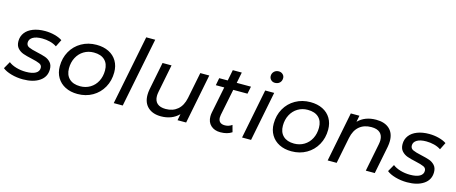

<svg xmlns="http://www.w3.org/2000/svg" viewBox="-57 -1366 4703 1980"><g transform="rotate(15 2295.0 -375.5)"><path d="M-12 -55 31 -131Q62 -106 111.5 -91.5Q161 -77 215 -77Q283 -77 318.5 -97.5Q354 -118 354 -155Q354 -185 325.5 -198Q297 -211 237 -224Q181 -236 145.5 -248.5Q110 -261 85 -288.5Q60 -316 60 -363Q60 -415 89.5 -454Q119 -493 173.5 -514Q228 -535 300 -535Q353 -535 403 -522Q453 -509 485 -487L447 -411Q416 -432 375 -442.5Q334 -453 291 -453Q226 -453 191 -431.5Q156 -410 156 -374Q156 -342 185 -328.5Q214 -315 275 -302Q330 -290 365 -278Q400 -266 424.5 -239Q449 -212 449 -166Q449 -85 382.5 -39.5Q316 6 206 6Q140 6 80.5 -11Q21 -28 -12 -55Z M539 -223Q539 -312 579 -383Q619 -454 690 -494.5Q761 -535 850 -535Q925 -535 981 -507Q1037 -479 1067.5 -427.5Q1098 -376 1098 -307Q1098 -218 1058 -146.5Q1018 -75 947.5 -34.5Q877 6 788 6Q713 6 657 -22.5Q601 -51 570 -103Q539 -155 539 -223ZM1001 -302Q1001 -373 960 -412Q919 -451 843 -451Q784 -451 737 -422.5Q690 -394 663 -343Q636 -292 636 -227Q636 -157 677.5 -117.5Q719 -78 794 -78Q853 -78 900.5 -106.5Q948 -135 974.5 -186Q1001 -237 1001 -302Z M1323 -742H1419L1271 0H1175Z M2053 -530 1948 0H1856L1869 -68Q1833 -31 1784.5 -12.5Q1736 6 1679 6Q1591 6 1540 -41Q1489 -88 1489 -172Q1489 -200 1495 -233L1554 -530H1650L1591 -232Q1586 -205 1586 -187Q1586 -135 1616.5 -107.5Q1647 -80 1707 -80Q1783 -80 1833.5 -123Q1884 -166 1901 -249L1957 -530Z M2273 -169Q2270 -154 2270 -141Q2270 -109 2287.5 -92Q2305 -75 2340 -75Q2382 -75 2416 -100L2436 -27Q2388 6 2313 6Q2250 6 2211.5 -29.5Q2173 -65 2173 -127Q2173 -148 2177 -167L2234 -451H2144L2159 -530H2250L2273 -646H2369L2346 -530H2498L2482 -451H2330Z M2650 -530H2746L2641 0H2545ZM2666 -690Q2666 -718 2685.5 -737.5Q2705 -757 2735 -757Q2761 -757 2778.5 -740.5Q2796 -724 2796 -701Q2796 -670 2776.5 -651Q2757 -632 2726 -632Q2700 -632 2683 -649Q2666 -666 2666 -690Z M2823 -223Q2823 -312 2863 -383Q2903 -454 2974 -494.5Q3045 -535 3134 -535Q3209 -535 3265 -507Q3321 -479 3351.5 -427.5Q3382 -376 3382 -307Q3382 -218 3342 -146.5Q3302 -75 3231.5 -34.5Q3161 6 3072 6Q2997 6 2941 -22.5Q2885 -51 2854 -103Q2823 -155 2823 -223ZM3285 -302Q3285 -373 3244 -412Q3203 -451 3127 -451Q3068 -451 3021 -422.5Q2974 -394 2947 -343Q2920 -292 2920 -227Q2920 -157 2961.5 -117.5Q3003 -78 3078 -78Q3137 -78 3184.5 -106.5Q3232 -135 3258.5 -186Q3285 -237 3285 -302Z M4027 -359Q4027 -330 4021 -297L3962 0H3866L3925 -297Q3930 -324 3930 -341Q3930 -393 3899 -421Q3868 -449 3807 -449Q3729 -449 3678.5 -406.5Q3628 -364 3611 -280L3555 0H3459L3564 -530H3656L3643 -462Q3715 -535 3835 -535Q3926 -535 3976.5 -489Q4027 -443 4027 -359Z M4089 -55 4132 -131Q4163 -106 4212.5 -91.5Q4262 -77 4316 -77Q4384 -77 4419.5 -97.5Q4455 -118 4455 -155Q4455 -185 4426.5 -198Q4398 -211 4338 -224Q4282 -236 4246.5 -248.5Q4211 -261 4186 -288.5Q4161 -316 4161 -363Q4161 -415 4190.5 -454Q4220 -493 4274.5 -514Q4329 -535 4401 -535Q4454 -535 4504 -522Q4554 -509 4586 -487L4548 -411Q4517 -432 4476 -442.5Q4435 -453 4392 -453Q4327 -453 4292 -431.5Q4257 -410 4257 -374Q4257 -342 4286 -328.5Q4315 -315 4376 -302Q4431 -290 4466 -278Q4501 -266 4525.5 -239Q4550 -212 4550 -166Q4550 -85 4483.5 -39.5Q4417 6 4307 6Q4241 6 4181.5 -11Q4122 -28 4089 -55Z"/></g></svg>

Font: Idrija
Style: Italic
Weight: 500
Italic angle: -11.3°
Designer: Julieta Ulanovsky
Foundry: Julieta Ulanovsky
Version: Version 7.200